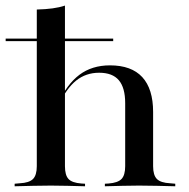

<svg xmlns="http://www.w3.org/2000/svg" viewBox="-23 -651 662 671"><path d="M154.8 -2.4Q121 -2.4 92.3 -1.6Q63.7 -0.8 28.2 0V-8.9L46 -10.5Q79 -12.1 92.3 -25.4Q105.6 -38.7 105.6 -70.2V-207.3H204V-70.2Q204 -38.7 216.5 -25.4Q229 -12.1 261.3 -9.7L274.2 -8.9V0Q240.3 -0.8 212.9 -1.6Q185.5 -2.4 154.8 -2.4ZM414.5 -207.3V-290.3Q414.5 -344.4 392.3 -370.6Q370.2 -396.8 323.4 -396.8Q277.4 -396.8 243.1 -369.4Q208.9 -341.9 180.6 -281.5L179.8 -288.7Q210.5 -356.5 254.4 -389.5Q298.4 -422.6 361.3 -422.6Q436.3 -422.6 474.2 -381.5Q512.1 -340.3 512.1 -259.7V-207.3ZM462.9 -2.4Q432.3 -2.4 404.8 -1.6Q377.4 -0.8 343.5 0V-8.9L356.5 -9.7Q388.7 -12.1 401.6 -25.4Q414.5 -38.7 414.5 -70.2V-207.3H512.1V-70.2Q512.1 -38.7 525.4 -25.4Q538.7 -12.1 571.8 -10.5L589.5 -8.9V0Q554 -0.8 525.4 -1.6Q496.8 -2.4 462.9 -2.4ZM105.6 -207.3V-617.7Q137.1 -618.5 160.9 -621.8Q184.7 -625 204 -631.5V-207.3ZM-3.2 -507.3V-516.1H372.6V-507.3Z"/></svg>

Font: Playfair 144pt SemiExpanded SemiBold
Style: Regular
Weight: 600
Width: 6
Designer: Claus Eggers Sørensen
Foundry: Claus Eggers Sørensen
Version: Version 2.203